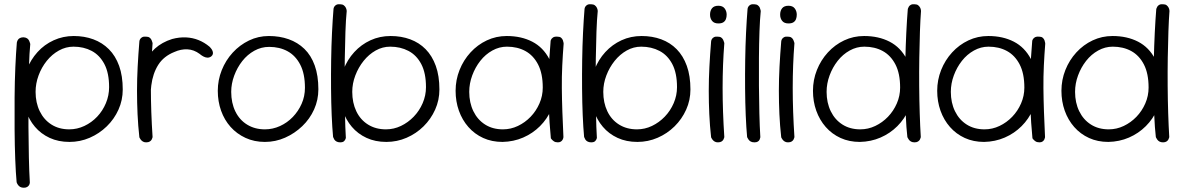

<svg xmlns="http://www.w3.org/2000/svg" viewBox="-20 -669 5556 901"><path d="M306 -3Q254 -3 213 -22Q172 -41 144 -74Q116 -107 101.5 -150.5Q87 -194 87 -244Q87 -296 105.5 -342.5Q124 -389 156 -424.5Q188 -460 232 -480Q276 -500 326 -500Q376 -500 418 -484.5Q460 -469 491 -438Q522 -407 539 -360Q556 -313 556 -249Q556 -199 536 -154.5Q516 -110 481 -76Q446 -42 401 -22.5Q356 -3 306 -3ZM92 212Q82 212 75.5 208.5Q69 205 65 199.5Q61 194 59.5 190Q58 186 58 186Q54 143 51.5 78.5Q49 14 48.5 -61Q48 -136 48.5 -211.5Q49 -287 52 -354Q55 -421 59 -469Q59 -469 60 -473Q61 -477 64 -482Q67 -487 73.5 -490.5Q80 -494 91 -494Q102 -493 108 -488.5Q114 -484 117 -477.5Q120 -471 121 -466.5Q122 -462 122 -462Q118 -421 116 -358.5Q114 -296 113.5 -222.5Q113 -149 113.5 -73.5Q114 2 115.5 70Q117 138 120 187Q120 187 119.5 191Q119 195 116.5 199.5Q114 204 108 208Q102 212 92 212ZM305 -62Q342 -62 376 -78Q410 -94 436 -121.5Q462 -149 477 -185Q492 -221 492 -260Q492 -326 470 -368Q448 -410 410.5 -430Q373 -450 325 -450Q289 -450 256.5 -432Q224 -414 199.5 -383.5Q175 -353 161 -315Q147 -277 147 -238Q147 -187 166.5 -147Q186 -107 221.5 -84.5Q257 -62 305 -62Z M666 -144Q658 -143 653 -146Q648 -149 645 -153.5Q642 -158 640.5 -162Q639 -166 639 -166Q637 -177 635.5 -183Q634 -189 633.5 -196.5Q633 -204 633.5 -219Q634 -234 635 -263Q639 -322 656.5 -366.5Q674 -411 707 -441Q740 -471 788 -486Q822 -495 853 -493.5Q884 -492 911.5 -481Q939 -470 963 -450Q963 -450 966 -447Q969 -444 972.5 -439Q976 -434 978 -428Q980 -422 979 -416Q978 -410 971 -404Q962 -398 953 -398.5Q944 -399 935.5 -403.5Q927 -408 922 -412Q917 -416 917 -416Q890 -436 859.5 -437.5Q829 -439 798 -425Q748 -405 722.5 -364.5Q697 -324 690 -268Q687 -241 686 -227Q685 -213 684.5 -205.5Q684 -198 684 -190.5Q684 -183 685 -167Q685 -167 685 -162Q685 -157 680.5 -151.5Q676 -146 666 -144ZM666 -1Q657 -1 651 -4.5Q645 -8 641 -13Q637 -18 635.5 -21.5Q634 -25 634 -25Q628 -79 625.5 -133Q623 -187 623 -242.5Q623 -298 626 -355.5Q629 -413 634 -474Q634 -474 634.5 -477.5Q635 -481 638 -486Q641 -491 647.5 -494.5Q654 -498 665 -497Q676 -497 682 -492.5Q688 -488 691 -481.5Q694 -475 695 -470.5Q696 -466 696 -466Q692 -415 690 -363Q688 -311 688 -256.5Q688 -202 690 -144.5Q692 -87 696 -26Q696 -26 695 -22Q694 -18 691.5 -13.5Q689 -9 683 -5Q677 -1 666 -1Z M1223 -3Q1173 -3 1132 -22Q1091 -41 1062 -73.5Q1033 -106 1017.5 -149.5Q1002 -193 1002 -243Q1002 -293 1020.5 -339.5Q1039 -386 1072 -422Q1105 -458 1148.5 -479Q1192 -500 1242 -500Q1292 -500 1334.5 -485Q1377 -470 1408.5 -439.5Q1440 -409 1457 -361.5Q1474 -314 1474 -250Q1474 -200 1454 -155.5Q1434 -111 1398.5 -77Q1363 -43 1318 -23Q1273 -3 1223 -3ZM1223 -62Q1260 -62 1294 -77.5Q1328 -93 1354 -120Q1380 -147 1395.5 -182Q1411 -217 1411 -257Q1411 -323 1389 -365.5Q1367 -408 1329.5 -428.5Q1292 -449 1243 -449Q1206 -449 1173.5 -431Q1141 -413 1117 -382.5Q1093 -352 1079 -314Q1065 -276 1065 -238Q1065 -186 1084.5 -146Q1104 -106 1140 -84Q1176 -62 1223 -62Z M1793 -3Q1741 -3 1700 -22Q1659 -41 1631 -74Q1603 -107 1588.5 -150.5Q1574 -194 1574 -244Q1574 -296 1592 -342.5Q1610 -389 1642.5 -424.5Q1675 -460 1718.5 -480Q1762 -500 1813 -500Q1863 -500 1905 -484.5Q1947 -469 1977.5 -438Q2008 -407 2025 -360Q2042 -313 2042 -249Q2042 -199 2022 -154.5Q2002 -110 1967.5 -76Q1933 -42 1888 -22.5Q1843 -3 1793 -3ZM1576 -1Q1566 -1 1559 -5Q1552 -9 1549 -14Q1546 -19 1544.5 -23Q1543 -27 1543 -27Q1539 -70 1536.5 -128.5Q1534 -187 1533.5 -253.5Q1533 -320 1534 -387Q1535 -454 1538 -515.5Q1541 -577 1545 -626Q1545 -626 1545.5 -629.5Q1546 -633 1549 -638Q1552 -643 1558.5 -646.5Q1565 -650 1576 -649Q1587 -649 1593.5 -644Q1600 -639 1603 -632.5Q1606 -626 1606.5 -621.5Q1607 -617 1607 -617Q1603 -577 1601 -519.5Q1599 -462 1598 -396Q1597 -330 1597.5 -262.5Q1598 -195 1599 -133Q1600 -71 1603 -22Q1603 -22 1601.5 -17Q1600 -12 1594.5 -6.5Q1589 -1 1576 -1ZM1791 -62Q1828 -62 1861.5 -78Q1895 -94 1921.5 -121.5Q1948 -149 1963.5 -185Q1979 -221 1979 -260Q1979 -326 1957 -368Q1935 -410 1897 -430Q1859 -450 1811 -450Q1775 -450 1743 -432Q1711 -414 1686.5 -383.5Q1662 -353 1647.5 -315Q1633 -277 1633 -238Q1633 -187 1652 -147Q1671 -107 1707 -84.5Q1743 -62 1791 -62Z M2338 -3Q2288 -3 2247.5 -21.5Q2207 -40 2178 -73Q2149 -106 2133.5 -149.5Q2118 -193 2118 -243Q2118 -294 2136.5 -340.5Q2155 -387 2188 -423Q2221 -459 2264.5 -479.5Q2308 -500 2358 -500Q2426 -500 2477.5 -473.5Q2529 -447 2558 -391.5Q2587 -336 2587 -250Q2587 -200 2567.5 -155.5Q2548 -111 2514 -77Q2480 -43 2435 -23.5Q2390 -4 2338 -3ZM2340 -62Q2377 -62 2410.5 -78Q2444 -94 2470 -121Q2496 -148 2511.5 -183.5Q2527 -219 2527 -258Q2527 -324 2505 -366.5Q2483 -409 2445.5 -429.5Q2408 -450 2359 -450Q2323 -450 2290.5 -432Q2258 -414 2234 -383.5Q2210 -353 2196 -315Q2182 -277 2182 -238Q2182 -187 2201.5 -147Q2221 -107 2256.5 -84.5Q2292 -62 2340 -62ZM2598 -1Q2586 -1 2579 -6Q2572 -11 2568.5 -15.5Q2565 -20 2565 -20Q2558 -93 2555 -167.5Q2552 -242 2554.5 -319.5Q2557 -397 2564 -478Q2564 -478 2566 -483Q2568 -488 2575 -493Q2582 -498 2596 -497Q2607 -497 2613 -492Q2619 -487 2621.5 -480Q2624 -473 2624.5 -468.5Q2625 -464 2625 -464Q2621 -413 2618.5 -361Q2616 -309 2616.5 -255.5Q2617 -202 2619 -145Q2621 -88 2624 -26Q2624 -26 2623.5 -22.5Q2623 -19 2620.5 -14Q2618 -9 2612.5 -5Q2607 -1 2598 -1Z M2971 -3Q2919 -3 2878 -22Q2837 -41 2809 -74Q2781 -107 2766.5 -150.5Q2752 -194 2752 -244Q2752 -296 2770 -342.5Q2788 -389 2820.5 -424.5Q2853 -460 2896.5 -480Q2940 -500 2991 -500Q3041 -500 3083 -484.5Q3125 -469 3155.5 -438Q3186 -407 3203 -360Q3220 -313 3220 -249Q3220 -199 3200 -154.5Q3180 -110 3145.5 -76Q3111 -42 3066 -22.5Q3021 -3 2971 -3ZM2754 -1Q2744 -1 2737 -5Q2730 -9 2727 -14Q2724 -19 2722.5 -23Q2721 -27 2721 -27Q2717 -70 2714.5 -128.5Q2712 -187 2711.5 -253.5Q2711 -320 2712 -387Q2713 -454 2716 -515.5Q2719 -577 2723 -626Q2723 -626 2723.5 -629.5Q2724 -633 2727 -638Q2730 -643 2736.5 -646.5Q2743 -650 2754 -649Q2765 -649 2771.5 -644Q2778 -639 2781 -632.5Q2784 -626 2784.5 -621.5Q2785 -617 2785 -617Q2781 -577 2779 -519.5Q2777 -462 2776 -396Q2775 -330 2775.5 -262.5Q2776 -195 2777 -133Q2778 -71 2781 -22Q2781 -22 2779.5 -17Q2778 -12 2772.5 -6.5Q2767 -1 2754 -1ZM2969 -62Q3006 -62 3039.5 -78Q3073 -94 3099.5 -121.5Q3126 -149 3141.5 -185Q3157 -221 3157 -260Q3157 -326 3135 -368Q3113 -410 3075 -430Q3037 -450 2989 -450Q2953 -450 2921 -432Q2889 -414 2864.5 -383.5Q2840 -353 2825.5 -315Q2811 -277 2811 -238Q2811 -187 2830 -147Q2849 -107 2885 -84.5Q2921 -62 2969 -62Z M3349 -1Q3340 -1 3334 -4.5Q3328 -8 3324 -13Q3320 -18 3318.5 -21.5Q3317 -25 3317 -25Q3311 -79 3308.5 -133Q3306 -187 3306 -242.5Q3306 -298 3309 -355.5Q3312 -413 3317 -474Q3317 -474 3317.5 -477.5Q3318 -481 3321 -486Q3324 -491 3330.5 -494.5Q3337 -498 3348 -497Q3359 -497 3365 -492.5Q3371 -488 3374 -481.5Q3377 -475 3378 -470.5Q3379 -466 3379 -466Q3375 -415 3373 -363Q3371 -311 3371 -256.5Q3371 -202 3373 -144.5Q3375 -87 3379 -26Q3379 -26 3378 -22Q3377 -18 3374.5 -13.5Q3372 -9 3366 -5Q3360 -1 3349 -1ZM3351 -559Q3331 -559 3321.5 -571Q3312 -583 3312 -600Q3312 -619 3321.5 -630.5Q3331 -642 3351 -642Q3371 -642 3380.5 -629.5Q3390 -617 3390 -600Q3390 -589 3386.5 -579.5Q3383 -570 3374.5 -564.5Q3366 -559 3351 -559Z M3521 -1Q3510 -1 3503.5 -4.5Q3497 -8 3493 -13.5Q3489 -19 3487.5 -22.5Q3486 -26 3486 -26Q3482 -69 3479.5 -128Q3477 -187 3476.5 -253.5Q3476 -320 3477 -387Q3478 -454 3481 -515.5Q3484 -577 3488 -626Q3488 -626 3488.5 -629.5Q3489 -633 3492 -638Q3495 -643 3501.5 -646.5Q3508 -650 3519 -649Q3530 -649 3536.5 -644Q3543 -639 3545.5 -633Q3548 -627 3549 -622Q3550 -617 3550 -617Q3546 -578 3544 -521Q3542 -464 3541.5 -398.5Q3541 -333 3541.5 -266Q3542 -199 3543.5 -137Q3545 -75 3548 -26Q3548 -26 3547.5 -22.5Q3547 -19 3544.5 -13.5Q3542 -8 3536 -4.5Q3530 -1 3521 -1Z M3678 -1Q3669 -1 3663 -4.5Q3657 -8 3653 -13Q3649 -18 3647.5 -21.5Q3646 -25 3646 -25Q3640 -79 3637.5 -133Q3635 -187 3635 -242.5Q3635 -298 3638 -355.5Q3641 -413 3646 -474Q3646 -474 3646.5 -477.5Q3647 -481 3650 -486Q3653 -491 3659.5 -494.5Q3666 -498 3677 -497Q3688 -497 3694 -492.5Q3700 -488 3703 -481.5Q3706 -475 3707 -470.5Q3708 -466 3708 -466Q3704 -415 3702 -363Q3700 -311 3700 -256.5Q3700 -202 3702 -144.5Q3704 -87 3708 -26Q3708 -26 3707 -22Q3706 -18 3703.5 -13.5Q3701 -9 3695 -5Q3689 -1 3678 -1ZM3680 -559Q3660 -559 3650.5 -571Q3641 -583 3641 -600Q3641 -619 3650.5 -630.5Q3660 -642 3680 -642Q3700 -642 3709.5 -629.5Q3719 -617 3719 -600Q3719 -589 3715.5 -579.5Q3712 -570 3703.5 -564.5Q3695 -559 3680 -559Z M4015 -3Q3965 -3 3924.5 -21.5Q3884 -40 3855 -73Q3826 -106 3810.5 -149.5Q3795 -193 3795 -243Q3795 -294 3813.5 -340.5Q3832 -387 3865 -423Q3898 -459 3941.5 -479.5Q3985 -500 4035 -500Q4103 -500 4154.5 -473.5Q4206 -447 4235 -391.5Q4264 -336 4264 -250Q4264 -200 4244.5 -155.5Q4225 -111 4191 -77Q4157 -43 4112 -23.5Q4067 -4 4015 -3ZM4017 -62Q4054 -62 4087.5 -78Q4121 -94 4147 -121Q4173 -148 4188.5 -183.5Q4204 -219 4204 -258Q4204 -324 4182 -366.5Q4160 -409 4122.5 -429.5Q4085 -450 4036 -450Q4000 -450 3967.5 -432Q3935 -414 3911 -383.5Q3887 -353 3873 -315Q3859 -277 3859 -238Q3859 -187 3878.5 -147Q3898 -107 3933.5 -84.5Q3969 -62 4017 -62ZM4272 -1Q4262 -1 4255.5 -4.5Q4249 -8 4245 -13.5Q4241 -19 4239.5 -22.5Q4238 -26 4238 -26Q4233 -69 4230.5 -128Q4228 -187 4227.5 -253.5Q4227 -320 4228.5 -387Q4230 -454 4233 -515.5Q4236 -577 4240 -626Q4240 -626 4241 -629.5Q4242 -633 4245 -638Q4248 -643 4254.5 -646.5Q4261 -650 4272 -649Q4283 -649 4289 -644Q4295 -639 4298 -633Q4301 -627 4301.5 -622Q4302 -617 4302 -617Q4299 -578 4297 -521Q4295 -464 4294 -398.5Q4293 -333 4293.5 -266Q4294 -199 4296 -137Q4298 -75 4301 -26Q4301 -26 4300 -22Q4299 -18 4296.5 -13.5Q4294 -9 4288 -5Q4282 -1 4272 -1Z M4598 -3Q4548 -3 4507.5 -21.5Q4467 -40 4438 -73Q4409 -106 4393.5 -149.5Q4378 -193 4378 -243Q4378 -294 4396.5 -340.5Q4415 -387 4448 -423Q4481 -459 4524.5 -479.5Q4568 -500 4618 -500Q4686 -500 4737.5 -473.5Q4789 -447 4818 -391.5Q4847 -336 4847 -250Q4847 -200 4827.5 -155.5Q4808 -111 4774 -77Q4740 -43 4695 -23.5Q4650 -4 4598 -3ZM4600 -62Q4637 -62 4670.5 -78Q4704 -94 4730 -121Q4756 -148 4771.5 -183.5Q4787 -219 4787 -258Q4787 -324 4765 -366.5Q4743 -409 4705.5 -429.5Q4668 -450 4619 -450Q4583 -450 4550.5 -432Q4518 -414 4494 -383.5Q4470 -353 4456 -315Q4442 -277 4442 -238Q4442 -187 4461.5 -147Q4481 -107 4516.5 -84.5Q4552 -62 4600 -62ZM4858 -1Q4846 -1 4839 -6Q4832 -11 4828.5 -15.5Q4825 -20 4825 -20Q4818 -93 4815 -167.5Q4812 -242 4814.5 -319.5Q4817 -397 4824 -478Q4824 -478 4826 -483Q4828 -488 4835 -493Q4842 -498 4856 -497Q4867 -497 4873 -492Q4879 -487 4881.5 -480Q4884 -473 4884.5 -468.5Q4885 -464 4885 -464Q4881 -413 4878.5 -361Q4876 -309 4876.5 -255.5Q4877 -202 4879 -145Q4881 -88 4884 -26Q4884 -26 4883.5 -22.5Q4883 -19 4880.5 -14Q4878 -9 4872.5 -5Q4867 -1 4858 -1Z M5181 -3Q5131 -3 5090.5 -21.5Q5050 -40 5021 -73Q4992 -106 4976.5 -149.5Q4961 -193 4961 -243Q4961 -294 4979.5 -340.5Q4998 -387 5031 -423Q5064 -459 5107.5 -479.5Q5151 -500 5201 -500Q5269 -500 5320.5 -473.5Q5372 -447 5401 -391.5Q5430 -336 5430 -250Q5430 -200 5410.5 -155.5Q5391 -111 5357 -77Q5323 -43 5278 -23.5Q5233 -4 5181 -3ZM5183 -62Q5220 -62 5253.5 -78Q5287 -94 5313 -121Q5339 -148 5354.5 -183.5Q5370 -219 5370 -258Q5370 -324 5348 -366.5Q5326 -409 5288.5 -429.5Q5251 -450 5202 -450Q5166 -450 5133.5 -432Q5101 -414 5077 -383.5Q5053 -353 5039 -315Q5025 -277 5025 -238Q5025 -187 5044.5 -147Q5064 -107 5099.5 -84.5Q5135 -62 5183 -62ZM5438 -1Q5428 -1 5421.5 -4.5Q5415 -8 5411 -13.5Q5407 -19 5405.5 -22.5Q5404 -26 5404 -26Q5399 -69 5396.5 -128Q5394 -187 5393.5 -253.5Q5393 -320 5394.5 -387Q5396 -454 5399 -515.5Q5402 -577 5406 -626Q5406 -626 5407 -629.5Q5408 -633 5411 -638Q5414 -643 5420.5 -646.5Q5427 -650 5438 -649Q5449 -649 5455 -644Q5461 -639 5464 -633Q5467 -627 5467.5 -622Q5468 -617 5468 -617Q5465 -578 5463 -521Q5461 -464 5460 -398.5Q5459 -333 5459.5 -266Q5460 -199 5462 -137Q5464 -75 5467 -26Q5467 -26 5466 -22Q5465 -18 5462.5 -13.5Q5460 -9 5454 -5Q5448 -1 5438 -1Z"/></svg>

Font: Sour Gummy Black ExtraLight
Style: Regular
Weight: 250
Version: Version 1.000